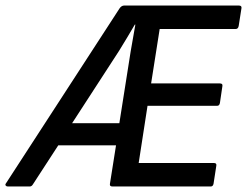

<svg xmlns="http://www.w3.org/2000/svg" viewBox="-49 -675 895 695"><path d="M-21 0Q-26 0 -28.5 -3.5Q-31 -7 -27 -12L384 -645Q391 -655 401 -655H815Q821 -655 823.5 -652.5Q826 -650 825 -645L815 -581Q813 -570 804 -570H529L498 -373H747Q758 -373 756 -363L747 -302Q745 -292 737 -292H485L453 -85H725Q736 -85 734 -75L724 -10Q722 0 714 0H358Q347 0 349 -10L371 -149H162L71 -9Q66 0 59 0ZM212 -229H383L424 -489Q428 -513 432.5 -537.5Q437 -562 441 -586H439Q426 -563 411.5 -539.5Q397 -516 382 -491Z"/></svg>

Font: Sofia Sans Medium
Style: Italic
Weight: 500
Italic angle: -9°
Version: Version 4.101